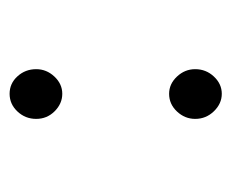

<svg xmlns="http://www.w3.org/2000/svg" viewBox="-60 -398 471 390"><g transform="rotate(90 175.0 -203.5)"><path d="M171 -312Q151 -312 136 -328Q121 -344 121 -365Q121 -387 136 -403Q151 -419 171 -419Q191 -419 206.5 -403Q222 -387 222 -365Q222 -344 207 -328Q192 -312 171 -312ZM171 12Q150 12 135.5 -4Q121 -20 121 -42Q121 -63 136 -79Q151 -95 171 -95Q191 -95 206.5 -79.5Q222 -64 222 -42Q222 -20 207 -4Q192 12 171 12Z"/></g></svg>

Font: Inconsolata ExtraCondensed Medium
Style: Regular
Weight: 500
Width: 2
Monospace: yes
Designer: Raph Levien, Cyreal, Brenton Simpson
Foundry: Raph Levien, Cyreal, Google
Version: Version 3.001; ttfautohint (v1.8.2.53-6de2)